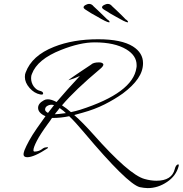

<svg xmlns="http://www.w3.org/2000/svg" viewBox="-20 -800 940 988"><path d="M740 168Q730 168 720 166.5Q710 165 699 163Q635 146 412 -119Q390 -145 371 -166Q352 -187 336 -202Q294 -193 250 -193H248Q246 -191 243.5 -187.5Q241 -184 239 -180L225 -161Q187 -109 169.5 -75Q152 -41 152 -27Q152 -20 158 -20Q182 -20 202 -37Q210 -42 219 -42Q227 -44 227 -40Q227 -39 225 -37Q155 9 120 9Q101 9 101 -7Q101 -11 102.5 -15.5Q104 -20 106 -27Q114 -47 129.5 -75.5Q145 -104 170 -140L214 -202Q176 -219 176 -245Q176 -268 206 -284Q214 -289 226 -289Q245 -289 271 -275Q299 -308 329 -341.5Q359 -375 391 -409Q375 -402 360.5 -396.5Q346 -391 332 -387Q334 -389 339.5 -393.5Q345 -398 353 -403Q361 -408 371 -415.5Q381 -423 394 -431L448 -467Q460 -479 489 -479Q506 -479 511 -471Q511 -470 511.5 -469.5Q512 -469 512 -468Q512 -459 495 -445Q366 -337 299 -258Q311 -250 322.5 -241.5Q334 -233 345 -223Q369 -228 392 -235Q664 -322 682 -451Q683 -455 683 -458Q683 -461 683 -465Q683 -514 630 -546Q570 -582 467 -582Q392 -582 294 -543Q172 -495 144 -419Q140 -411 140 -398Q140 -375 153 -356Q167 -337 184 -333Q202 -329 202 -319Q202 -311 187 -314Q156 -320 132 -347.5Q108 -375 108 -404Q108 -419 112 -427Q144 -514 258 -559Q356 -598 485 -598Q605 -598 664 -561Q716 -528 716 -475Q716 -434 689.5 -395.5Q663 -357 612 -319Q570 -289 518.5 -263Q467 -237 405 -220L362 -208Q385 -188 409 -163.5Q433 -139 458 -111Q645 100 724 121Q756 130 785 130Q864 130 879 71Q885 46 898 46Q900 46 900 50Q900 54 899 56Q886 105 840 136Q793 168 740 168ZM227 -219 258 -259Q255 -260 252 -260.5Q249 -261 245 -261Q233 -261 222.5 -254.5Q212 -248 212 -236Q212 -227 227 -219ZM262 -212Q276 -212 319 -218Q310 -228 287 -244Q285 -242 282.5 -238.5Q280 -235 277 -231Q273 -227 269.5 -222Q266 -217 262 -212ZM541 -685Q535 -685 518 -693.5Q501 -702 482 -713.5Q463 -725 449 -732Q441 -738 425.5 -747Q410 -756 410 -762Q410 -769 420.5 -774.5Q431 -780 438 -780Q452 -780 462 -767Q470 -760 483.5 -747Q497 -734 510.5 -721Q524 -708 532 -700Q535 -699 539.5 -694.5Q544 -690 544 -687Q544 -685 541 -685ZM637 -685Q631 -685 614 -693.5Q597 -702 577.5 -713.5Q558 -725 545 -732Q537 -738 521 -747Q505 -756 505 -762Q505 -769 516 -774.5Q527 -780 534 -780Q542 -780 547.5 -776.5Q553 -773 558 -767Q566 -760 579.5 -747Q593 -734 606.5 -721Q620 -708 627 -700Q630 -699 634.5 -694.5Q639 -690 639 -687Q639 -685 637 -685Z"/></svg>

Font: Whisper
Style: Regular
Weight: 400
Designer: Robert E. Leuschke
Foundry: Robert E. Leuschke
Version: Version 1.010; ttfautohint (v1.8.4.7-5d5b)